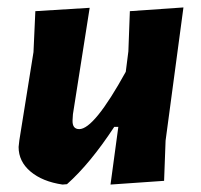

<svg xmlns="http://www.w3.org/2000/svg" viewBox="-20 -492 539 516"><path d="M221 -471 176 -185 175 -169Q174 -145 193 -145Q233 -145 318 -299L325 -354L329 -462L473 -472L425 -114L421 -6L277 4L298 -151H287Q222 -52 160 3L148 4Q94 -4 62 -31Q30 -58 30 -97L32 -115L70 -352L75 -462Z"/></svg>

Font: Alegreya Sans SC ExtraBold
Style: Italic
Weight: 800
Italic angle: -7°
Designer: Juan Pablo del Peral
Foundry: Huerta Tipografica
Version: Version 2.007